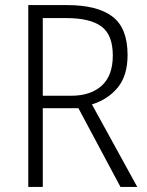

<svg xmlns="http://www.w3.org/2000/svg" viewBox="-20 -734 578 754"><path d="M244 -714Q362 -714 421.5 -669Q481 -624 481 -518Q481 -438 443 -391Q405 -344 341 -324L519 0H453L288 -309H148V0H91V-714ZM240 -663H148V-358H259Q336 -358 379.5 -397.5Q423 -437 423 -516Q423 -597 378.5 -630Q334 -663 240 -663Z"/></svg>

Font: Noto Sans Tamil SemiCondensed Light
Style: Regular
Weight: 300
Width: 4
Designer: Jelle Bosma - Monotype Design Team
Foundry: Monotype Imaging Inc.
Version: Version 2.004; ttfautohint (v1.8.4.7-5d5b)